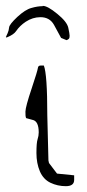

<svg xmlns="http://www.w3.org/2000/svg" viewBox="-60 -639 297 656"><path d="M-38.9 -511Q-39.9 -511.5 -39.9 -513.5Q-39.9 -513.5 -38.9 -514Q-38.9 -515.4 -34.1 -525.2Q-29.8 -534.6 -28.9 -545.3Q-28 -555.6 -0.8 -581.2Q26.4 -606.3 47.3 -611.8Q67.8 -617.8 85.4 -617.9L86.3 -618.9Q102.4 -619 135.4 -591.9Q168.8 -564.8 173.3 -544.3Q177.8 -523.9 177.9 -516.5Q178 -508.7 174.6 -505.8Q170.7 -502.8 167.3 -501.8Q167.3 -501.8 148.7 -509.5Q148.7 -509.5 124.4 -554.2Q109.6 -580.5 77.8 -580.3Q51.5 -580.1 28.1 -564.8Q7.7 -551.4 -5.3 -532.3Q-12.6 -521.5 -33.5 -512.5Q-38.4 -510.6 -38.9 -511ZM101.6 -245.1 105.5 -90.8Q106.4 -85.9 107.4 -82L134.8 -45.9L193.4 -40V-24.4Q193.4 -2.9 165 -2.9Q136.7 -2.9 112.3 -14.6Q87.9 -26.4 76.2 -53.7Q64.5 -81.1 64.5 -116.2Q64.5 -151.4 68.4 -163.1Q72.3 -174.8 72.3 -186.5Q72.3 -225.6 50.8 -229.5L29.3 -235.4Q26.4 -241.2 26.9 -257.8Q27.3 -274.4 47.9 -335.9Q68.4 -397.5 69.3 -406.2Q70.3 -415 78.1 -415H89.8Q101.6 -385.7 101.6 -245.1Z"/></svg>

Font: Drukaatie burti
Style: Thin
Weight: 100
Version: Version 0.14